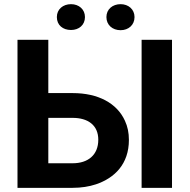

<svg xmlns="http://www.w3.org/2000/svg" viewBox="-20 -902 911 922"><path d="M212 -455V-711H64V0H329C370 0 408 -6 441 -17C530 -47 599 -114 599 -230C599 -264 593 -294 580 -322C542 -406 452 -455 329 -455ZM452 -231C452 -158 403 -118 329 -118H212V-336H329C401 -336 452 -302 452 -231ZM806 0V-711H660V0ZM321 -758C359 -758 388 -782 388 -820C388 -857 359 -882 321 -882C283 -882 253 -858 253 -820C253 -781 282 -758 321 -758ZM559 -757C597 -757 626 -782 626 -820C626 -857 597 -882 559 -882C521 -882 491 -858 491 -820C491 -782 520 -757 559 -757Z"/></svg>

Font: Asimov
Style: Regular
Weight: 500
Designer: Google
Version: Version 2.000980; 2014